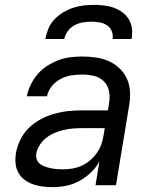

<svg xmlns="http://www.w3.org/2000/svg" viewBox="-20 -760 640 788"><path d="M197 8Q176 8 155.5 5.5Q135 3 116 -3.5Q97 -10 81 -22Q65 -34 55.5 -51Q46 -68 44 -88.5Q42 -109 45 -130Q50 -158 63 -185.5Q76 -213 98 -234.5Q120 -256 147 -270.5Q174 -285 202.5 -293Q231 -301 259.5 -304Q288 -307 316 -307H423L428 -339Q432 -364 427 -387.5Q422 -411 405.5 -427Q389 -443 365.5 -448.5Q342 -454 317 -454Q295 -454 272.5 -450.5Q250 -447 229 -436Q208 -425 192.5 -406Q177 -387 173 -365H90Q95 -389 106 -412Q117 -435 134 -455Q151 -475 173.5 -489.5Q196 -504 220 -513Q244 -522 268.5 -525Q293 -528 317 -528Q346 -528 374 -524Q402 -520 426.5 -509Q451 -498 470.5 -479.5Q490 -461 501 -436.5Q512 -412 513.5 -384Q515 -356 510 -327L456 0H372L388 -97Q374 -72 352.5 -51.5Q331 -31 305 -17Q279 -3 251.5 2.5Q224 8 197 8ZM238 -65Q258 -65 278 -68.5Q298 -72 316.5 -80.5Q335 -89 351 -103Q367 -117 379 -134.5Q391 -152 397 -171Q403 -190 406 -210L410 -234H315Q297 -234 278.5 -232.5Q260 -231 241 -226.5Q222 -222 204 -214.5Q186 -207 170 -194.5Q154 -182 143 -165Q132 -148 129 -130Q127 -117 131 -105.5Q135 -94 144.5 -87Q154 -80 165.5 -76Q177 -72 189 -69.5Q201 -67 213.5 -66Q226 -65 238 -65ZM166 -600Q170 -621 178.5 -642Q187 -663 203 -680Q219 -697 239 -709Q259 -721 280 -728Q301 -735 323 -737.5Q345 -740 366 -740Q387 -740 408 -737.5Q429 -735 448 -728Q467 -721 483 -709Q499 -697 509 -680Q519 -663 521.5 -642Q524 -621 520 -600H442Q445 -617 438.5 -632.5Q432 -648 419 -656.5Q406 -665 389 -668Q372 -671 355 -671Q338 -671 320 -668Q302 -665 286 -656.5Q270 -648 258.5 -632.5Q247 -617 244 -600Z"/></svg>

Font: Iosevka Custom Oblique
Style: Regular
Weight: 400
Italic angle: -9°
Designer: Belleve Invis
Foundry: Belleve Invis
Version: Version 27.0.1